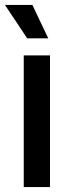

<svg xmlns="http://www.w3.org/2000/svg" viewBox="-21 -756 297 776"><path d="M75 0V-532H181V0ZM89 -601 -1 -736H110L174 -601Z"/></svg>

Font: Geist Med
Style: Regular
Weight: 400
Designer: Basement.studio, Andrés Briganti, Mateo Zaragoza
Foundry: Basement.studio, Vercel, Andrés Briganti, Guido Ferreyra, Mateo Zaragoza
Version: Version 1.401